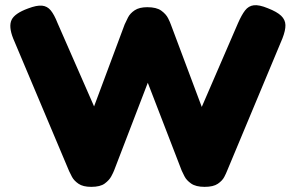

<svg xmlns="http://www.w3.org/2000/svg" viewBox="-20 -719 1151 747"><path d="M335 8Q303 8 285.5 -4Q268 -16 260 -31Q252 -46 249 -53L31 -570Q13 -616 25 -641.5Q37 -667 89 -686Q123 -699 143.5 -697Q164 -695 177.5 -678.5Q191 -662 204 -629L346 -305L465 -624Q470 -635 478 -651Q486 -667 504 -679Q522 -691 553 -691Q589 -691 607.5 -677.5Q626 -664 634 -648Q642 -632 645 -623L765 -303L906 -629Q920 -661 933.5 -678.5Q947 -696 967.5 -698.5Q988 -701 1022 -687Q1058 -673 1074 -657.5Q1090 -642 1090.5 -621.5Q1091 -601 1079 -570L863 -53Q860 -45 852.5 -30.5Q845 -16 827.5 -4Q810 8 776 8Q742 8 723.5 -5Q705 -18 697.5 -33.5Q690 -49 687 -55L555 -397L424 -56Q421 -48 413 -33Q405 -18 387.5 -5Q370 8 335 8Z"/></svg>

Font: Fredoka SemiExpanded
Style: Bold
Weight: 700
Width: 6
Designer: Ben Nathan
Foundry: Milena B. Brandão, Ben Nathan
Version: Version 2.001